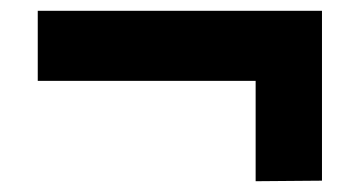

<svg xmlns="http://www.w3.org/2000/svg" viewBox="-20 -407 667 356"><path d="M50 -387H577V-72L454 -71V-257H50Z"/></svg>

Font: Sora-SIA
Style: Bold
Weight: 700
Designer: Jonathan Barnbrook, Julián Moncada
Foundry: Barnbrook Fonts
Version: Version 2.000